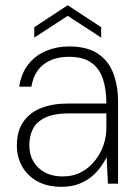

<svg xmlns="http://www.w3.org/2000/svg" viewBox="-20 -708 539 740"><path d="M216 12Q161 12 122.5 -10Q84 -32 64.5 -68Q45 -104 45 -146Q45 -202 69.5 -238Q94 -274 138.5 -291.5Q183 -309 242 -309H390Q390 -365 376 -405.5Q362 -446 330.5 -467.5Q299 -489 246 -489Q187 -489 149 -460.5Q111 -432 101 -374H54Q62 -426 89.5 -460.5Q117 -495 158 -512Q199 -529 246 -529Q316 -529 357.5 -501Q399 -473 417 -424.5Q435 -376 435 -315V0H396L391 -102Q383 -86 369 -66Q355 -46 334.5 -28.5Q314 -11 285 0.5Q256 12 216 12ZM221 -28Q263 -28 294 -45Q325 -62 346.5 -89.5Q368 -117 379 -149Q390 -181 390 -213V-271H246Q189 -271 155 -255Q121 -239 107 -211.5Q93 -184 93 -147Q93 -114 108 -87Q123 -60 152 -44Q181 -28 221 -28ZM112 -563V-603L241 -688L370 -603V-563L241 -647Z"/></svg>

Font: DM Sans 11pt ExtraLight
Style: Regular
Weight: 250
Version: Version 4.004;gftools[0.9.30]